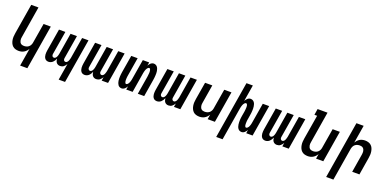

<svg xmlns="http://www.w3.org/2000/svg" viewBox="-7 -1758 6014 2996"><g transform="rotate(20 3000.0 -260.0)"><path d="M307 215 356 -81Q345 -61 328.5 -43.5Q312 -26 292 -14Q272 -2 249.5 3Q227 8 206 8Q177 8 150.5 0Q124 -8 105 -26Q86 -44 75 -68.5Q64 -93 59.5 -120.5Q55 -148 56.5 -176Q58 -204 63 -233L146 -735H266L181 -217Q178 -202 177 -187Q176 -172 179 -158Q182 -144 187.5 -131.5Q193 -119 203.5 -110Q214 -101 228 -97Q242 -93 257 -93Q277 -93 297.5 -98.5Q318 -104 334.5 -117.5Q351 -131 361 -150.5Q371 -170 374 -190L429 -520H549L427 215Z M947 215 993 -60Q984 -46 974 -33.5Q964 -21 951.5 -11Q939 -1 923.5 3.5Q908 8 893 8Q874 8 858.5 1Q843 -6 832.5 -19Q822 -32 817.5 -49Q813 -66 811 -83Q805 -66 794.5 -49.5Q784 -33 770 -19.5Q756 -6 737.5 1Q719 8 701 8Q683 8 667.5 1.5Q652 -5 642 -18Q632 -31 626.5 -47.5Q621 -64 620 -81Q619 -98 620 -116Q621 -134 624 -152L685 -520H791L727 -134Q725 -125 725.5 -115.5Q726 -106 730.5 -98Q735 -90 742.5 -85.5Q750 -81 760 -81Q769 -81 778 -86Q787 -91 792.5 -98.5Q798 -106 802.5 -115Q807 -124 810 -133Q813 -142 815 -151Q817 -160 819 -169L877 -520H983L919 -134Q917 -125 917.5 -115.5Q918 -106 922.5 -98Q927 -90 934.5 -85.5Q942 -81 952 -81Q961 -81 969.5 -86Q978 -91 984 -98.5Q990 -106 994 -115Q998 -124 1001 -133Q1004 -142 1006.5 -151Q1009 -160 1011 -169L1069 -520H1175L1053 215Z M1493 8Q1474 8 1458.5 1Q1443 -6 1432.5 -19Q1422 -32 1417.5 -49Q1413 -66 1411 -83Q1405 -66 1394.5 -49.5Q1384 -33 1370 -19.5Q1356 -6 1337.5 1Q1319 8 1301 8Q1283 8 1267.5 1.5Q1252 -5 1242 -18Q1232 -31 1226.5 -47.5Q1221 -64 1220 -81Q1219 -98 1220 -116Q1221 -134 1224 -152L1285 -520H1391L1327 -134Q1325 -125 1325.5 -115.5Q1326 -106 1330.5 -98Q1335 -90 1342.5 -85.5Q1350 -81 1360 -81Q1369 -81 1378 -86Q1387 -91 1392.5 -98.5Q1398 -106 1402.5 -115Q1407 -124 1410 -133Q1413 -142 1415 -151Q1417 -160 1419 -169L1477 -520H1583L1519 -134Q1517 -125 1517.5 -115.5Q1518 -106 1522.5 -98Q1527 -90 1534.5 -85.5Q1542 -81 1552 -81Q1561 -81 1569.5 -86Q1578 -91 1584 -98.5Q1590 -106 1594 -115Q1598 -124 1601 -133Q1604 -142 1606.5 -151Q1609 -160 1611 -169L1669 -520H1775L1689 0H1583L1593 -60Q1584 -46 1574 -33.5Q1564 -21 1551.5 -11Q1539 -1 1523.5 3.5Q1508 8 1493 8Z M1915 8Q1897 8 1881 0Q1865 -8 1855.5 -22Q1846 -36 1840 -52.5Q1834 -69 1831.5 -86.5Q1829 -104 1828.5 -122.5Q1828 -141 1829 -159Q1830 -177 1832 -195.5Q1834 -214 1837 -233L1885 -520H1991L1941 -218Q1939 -209 1938 -199.5Q1937 -190 1936 -180.5Q1935 -171 1934.5 -161.5Q1934 -152 1934 -142.5Q1934 -133 1935 -124Q1936 -115 1938 -106Q1940 -97 1945 -89Q1950 -81 1959 -81Q1970 -81 1979.5 -89Q1989 -97 1995 -106.5Q2001 -116 2005 -126.5Q2009 -137 2012.5 -147.5Q2016 -158 2018 -168.5Q2020 -179 2022 -190L2077 -520H2183L2173 -463Q2180 -475 2188 -486.5Q2196 -498 2207 -507.5Q2218 -517 2231.5 -522.5Q2245 -528 2258 -528Q2276 -528 2292 -520Q2308 -512 2318 -498Q2328 -484 2333.5 -467.5Q2339 -451 2342 -433.5Q2345 -416 2345 -397.5Q2345 -379 2344 -361Q2343 -343 2341 -324.5Q2339 -306 2336 -287L2289 0H2183L2233 -302Q2234 -311 2235 -320.5Q2236 -330 2237 -339.5Q2238 -349 2239 -358.5Q2240 -368 2240 -377.5Q2240 -387 2239 -396Q2238 -405 2236 -414Q2234 -423 2228.5 -431Q2223 -439 2214 -439Q2203 -439 2194 -431Q2185 -423 2179 -413.5Q2173 -404 2168.5 -393.5Q2164 -383 2161 -372.5Q2158 -362 2155.5 -351.5Q2153 -341 2151 -330L2097 0H1991L2000 -57Q1993 -45 1985 -33.5Q1977 -22 1966 -12.5Q1955 -3 1941.5 2.5Q1928 8 1915 8Z M2693 8Q2674 8 2658.5 1Q2643 -6 2632.5 -19Q2622 -32 2617.5 -49Q2613 -66 2611 -83Q2605 -66 2594.5 -49.5Q2584 -33 2570 -19.5Q2556 -6 2537.5 1Q2519 8 2501 8Q2483 8 2467.5 1.5Q2452 -5 2442 -18Q2432 -31 2426.5 -47.5Q2421 -64 2420 -81Q2419 -98 2420 -116Q2421 -134 2424 -152L2485 -520H2591L2527 -134Q2525 -125 2525.5 -115.5Q2526 -106 2530.5 -98Q2535 -90 2542.5 -85.5Q2550 -81 2560 -81Q2569 -81 2578 -86Q2587 -91 2592.5 -98.5Q2598 -106 2602.5 -115Q2607 -124 2610 -133Q2613 -142 2615 -151Q2617 -160 2619 -169L2677 -520H2783L2719 -134Q2717 -125 2717.5 -115.5Q2718 -106 2722.5 -98Q2727 -90 2734.5 -85.5Q2742 -81 2752 -81Q2761 -81 2769.5 -86Q2778 -91 2784 -98.5Q2790 -106 2794 -115Q2798 -124 2801 -133Q2804 -142 2806.5 -151Q2809 -160 2811 -169L2869 -520H2975L2889 0H2783L2793 -60Q2784 -46 2774 -33.5Q2764 -21 2751.5 -11Q2739 -1 2723.5 3.5Q2708 8 2693 8Z M3206 8Q3177 8 3150.5 0Q3124 -8 3105 -26Q3086 -44 3075 -68.5Q3064 -93 3059.5 -120.5Q3055 -148 3056.5 -176Q3058 -204 3063 -233L3111 -520H3231L3181 -217Q3178 -202 3177 -187Q3176 -172 3179 -158Q3182 -144 3187.5 -131.5Q3193 -119 3203.5 -110Q3214 -101 3228 -97Q3242 -93 3257 -93Q3277 -93 3297.5 -98.5Q3318 -104 3334.5 -117.5Q3351 -131 3361 -150.5Q3371 -170 3374 -190L3429 -520H3549L3463 0H3343L3356 -81Q3345 -61 3328.5 -43.5Q3312 -26 3292 -14Q3272 -2 3249.5 3Q3227 8 3206 8Z M3563 215 3720 -735H3826L3781 -463Q3788 -475 3796.5 -486.5Q3805 -498 3815.5 -507.5Q3826 -517 3839.5 -522.5Q3853 -528 3866 -528Q3885 -528 3900.5 -520Q3916 -512 3926.5 -498Q3937 -484 3942 -467.5Q3947 -451 3950 -433.5Q3953 -416 3953 -397.5Q3953 -379 3952.5 -361Q3952 -343 3949.5 -324.5Q3947 -306 3944 -287L3933 -218Q3931 -209 3929.5 -199.5Q3928 -190 3927.5 -180.5Q3927 -171 3926.5 -161.5Q3926 -152 3926 -142.5Q3926 -133 3926.5 -124Q3927 -115 3929 -106Q3931 -97 3936 -89Q3941 -81 3951 -81Q3962 -81 3971.5 -89Q3981 -97 3987 -106.5Q3993 -116 3997 -126.5Q4001 -137 4004.5 -147.5Q4008 -158 4010 -168.5Q4012 -179 4014 -190L4069 -520H4175L4089 0H3983L3992 -57Q3985 -45 3976.5 -33.5Q3968 -22 3957.5 -12.5Q3947 -3 3933.5 2.5Q3920 8 3907 8Q3888 8 3872.5 0Q3857 -8 3847 -22Q3837 -36 3831.5 -52.5Q3826 -69 3823.5 -86.5Q3821 -104 3820.5 -122.5Q3820 -141 3820.5 -159Q3821 -177 3823.5 -195.5Q3826 -214 3829 -233L3841 -302Q3842 -311 3843.5 -320.5Q3845 -330 3845.5 -339.5Q3846 -349 3847 -358.5Q3848 -368 3848 -377.5Q3848 -387 3847.5 -396Q3847 -405 3845 -414Q3843 -423 3837.5 -431Q3832 -439 3822 -439Q3811 -439 3802 -431Q3793 -423 3787 -413.5Q3781 -404 3776.5 -393.5Q3772 -383 3769 -372.5Q3766 -362 3763.5 -351.5Q3761 -341 3759 -330L3669 215Z M4493 8Q4474 8 4458.5 1Q4443 -6 4432.5 -19Q4422 -32 4417.5 -49Q4413 -66 4411 -83Q4405 -66 4394.5 -49.5Q4384 -33 4370 -19.5Q4356 -6 4337.5 1Q4319 8 4301 8Q4283 8 4267.5 1.5Q4252 -5 4242 -18Q4232 -31 4226.5 -47.5Q4221 -64 4220 -81Q4219 -98 4220 -116Q4221 -134 4224 -152L4285 -520H4391L4327 -134Q4325 -125 4325.5 -115.5Q4326 -106 4330.5 -98Q4335 -90 4342.5 -85.5Q4350 -81 4360 -81Q4369 -81 4378 -86Q4387 -91 4392.5 -98.5Q4398 -106 4402.5 -115Q4407 -124 4410 -133Q4413 -142 4415 -151Q4417 -160 4419 -169L4477 -520H4583L4519 -134Q4517 -125 4517.5 -115.5Q4518 -106 4522.5 -98Q4527 -90 4534.5 -85.5Q4542 -81 4552 -81Q4561 -81 4569.5 -86Q4578 -91 4584 -98.5Q4590 -106 4594 -115Q4598 -124 4601 -133Q4604 -142 4606.5 -151Q4609 -160 4611 -169L4669 -520H4775L4689 0H4583L4593 -60Q4584 -46 4574 -33.5Q4564 -21 4551.5 -11Q4539 -1 4523.5 3.5Q4508 8 4493 8Z M5006 8Q4977 8 4950.5 0Q4924 -8 4905 -26Q4886 -44 4875 -68.5Q4864 -93 4859.5 -120.5Q4855 -148 4856.5 -176Q4858 -204 4863 -233L4930 -634H4885L4901 -735H5066L4981 -217Q4978 -202 4977 -187Q4976 -172 4979 -158Q4982 -144 4987.5 -131.5Q4993 -119 5003.5 -110Q5014 -101 5028 -97Q5042 -93 5057 -93Q5077 -93 5097.5 -98.5Q5118 -104 5134.5 -117.5Q5151 -131 5161 -150.5Q5171 -170 5174 -190L5229 -520H5349L5263 0H5143L5156 -81Q5145 -61 5128.5 -43.5Q5112 -26 5092 -14Q5072 -2 5049.5 3Q5027 8 5006 8Z M5389 215 5546 -735H5666L5617 -439Q5629 -459 5645 -476.5Q5661 -494 5681 -506Q5701 -518 5723.5 -523Q5746 -528 5767 -528Q5796 -528 5822.5 -520Q5849 -512 5868.5 -494Q5888 -476 5898.5 -451.5Q5909 -427 5913.5 -399.5Q5918 -372 5916.5 -344Q5915 -316 5910 -287L5863 0H5743L5793 -303Q5795 -318 5796 -333Q5797 -348 5794.5 -362Q5792 -376 5786 -388.5Q5780 -401 5769.5 -410Q5759 -419 5745 -423Q5731 -427 5716 -427Q5696 -427 5676 -421.5Q5656 -416 5639 -402.5Q5622 -389 5612.5 -369.5Q5603 -350 5599 -330L5509 215Z"/></g></svg>

Font: Iosevka Extended
Style: Bold Italic
Weight: 700
Width: 7
Italic angle: -9°
Monospace: yes
Designer: Belleve Invis
Foundry: Belleve Invis
Version: Version 32.5.0; ttfautohint (v1.8.4)